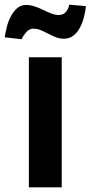

<svg xmlns="http://www.w3.org/2000/svg" viewBox="-48 -798 386 818"><path d="M-28 -639Q-25 -659 -19 -683Q-13 -707 -2 -728Q9 -749 25 -763Q41 -777 63 -777Q82 -777 100.5 -770.5Q119 -764 136 -756Q153 -747 169 -741Q188 -734 202 -734Q222 -734 233 -747.5Q244 -761 247 -778L318 -772Q316 -751 310 -726.5Q304 -702 293 -681Q282 -660 265 -646.5Q248 -633 224 -633Q206 -633 190 -639.5Q174 -646 158 -654Q150 -658 142.5 -662Q135 -666 127 -669Q110 -676 94 -676Q77 -676 63.5 -660.5Q50 -645 44 -631ZM215 -554V0H75V-554Z"/></svg>

Font: Fz Poppins SemBd
Style: Regular
Weight: 600
Designer: Ninad Kale (Devanagari), Jonny Pinhorn (Latin)
Foundry: Indian Type Foundry
Version: Vit hóa bi Vntype.Com & FontZin.Com